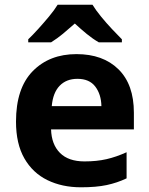

<svg xmlns="http://www.w3.org/2000/svg" viewBox="-20 -786 635 816"><path d="M305 -556Q418 -556 483.5 -491.5Q549 -427 549 -307V-236H197Q199 -172 235 -136Q271 -100 339 -100Q391 -100 432.5 -109.5Q474 -119 518 -139V-28Q478 -9 433.5 0.5Q389 10 324 10Q244 10 181.5 -20.5Q119 -51 83.5 -113Q48 -175 48 -269Q48 -411 119 -483.5Q190 -556 305 -556ZM309 -451Q262 -451 233.5 -421.5Q205 -392 200 -335H411Q410 -385 385 -418Q360 -451 309 -451ZM373 -766Q387 -743 409.5 -715.5Q432 -688 456 -662.5Q480 -637 498 -619V-606H400Q374 -621 349 -641.5Q324 -662 298 -686Q271 -662 247.5 -642.5Q224 -623 197 -606H100V-619Q119 -637 142.5 -663Q166 -689 188.5 -716Q211 -743 225 -766Z"/></svg>

Font: Noto Sans Syriac
Style: Bold
Weight: 700
Designer: Patrick Giasson and the Monotype Design Team
Foundry: Monotype Imaging Inc.
Version: Version 3.000; ttfautohint (v1.8.4.7-5d5b)